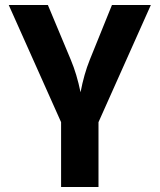

<svg xmlns="http://www.w3.org/2000/svg" viewBox="-20 -570 640 770"><path d="M225 180V-80L15 -550H172L264 -330Q288 -273 303 -200Q317 -273 340 -330L429 -550H585L375 -80V180Z"/></svg>

Font: JetBrains Mono Extra Bold
Style: Regular
Weight: 800
Monospace: yes
Designer: Philipp Nurullin, Konstantin Bulenkov
Foundry: JetBrains
Version: 2.002